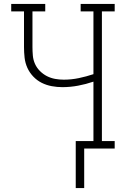

<svg xmlns="http://www.w3.org/2000/svg" viewBox="-20 -755 640 976"><path d="M365 201V-38H455V-340Q417 -327 377 -319.5Q337 -312 297 -312Q270 -312 243 -317Q216 -322 192 -334Q168 -346 149 -366Q130 -386 119 -410.5Q108 -435 105 -462Q102 -489 102 -516V-697H37V-735H210V-697H145V-516Q145 -494 147 -472Q149 -450 158 -430Q167 -410 183 -394Q199 -378 218.5 -368Q238 -358 260 -354Q282 -350 304 -350Q343 -350 381 -358Q419 -366 455 -378V-697H390V-735H563V-697H498V-38H563V0H408V201Z"/></svg>

Font: Iosevka Etoile Extralight
Style: Regular
Weight: 200
Designer: Belleve Invis
Foundry: Belleve Invis
Version: Version 22.1.2; ttfautohint (v1.8.4)